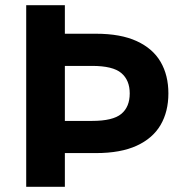

<svg xmlns="http://www.w3.org/2000/svg" viewBox="-20 -720 705 740"><path d="M81 0V-700H230V-590H350Q445 -590 507 -561.5Q569 -533 599 -481.5Q629 -430 629 -360Q629 -290 599 -238.5Q569 -187 507 -158.5Q445 -130 350 -130H230V0ZM230 -254H335Q415 -254 447.5 -281Q480 -308 480 -360Q480 -411 447.5 -438.5Q415 -466 335 -466H230Z"/></svg>

Font: Golos Text SemiBold
Style: Regular
Weight: 600
Designer: A.Korolkova, Vitaly Kuzmin
Foundry: ParaType Ltd
Version: Version 2.004